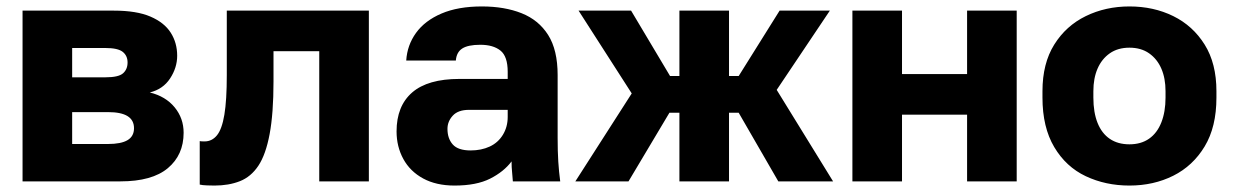

<svg xmlns="http://www.w3.org/2000/svg" viewBox="-20 -563 3826 596"><path d="M50 0V-530H334Q404 -530 447 -511.5Q490 -493 510 -461.5Q530 -430 530 -390Q530 -353 508 -319.5Q486 -286 445 -276Q494 -264 522 -230Q550 -196 550 -151Q550 -82 501 -41Q452 0 354 0ZM204 -116H315Q356 -116 376 -128Q396 -140 396 -165Q396 -190 376 -202.5Q356 -215 315 -215H204ZM204 -323H307Q348 -323 362 -335.5Q376 -348 376 -369Q376 -390 361 -402Q346 -414 307 -414H204Z M646 13Q637 13 622.5 12.5Q608 12 600 10V-125Q603 -124 615 -124Q638 -124 653.5 -143Q669 -162 676.5 -207Q684 -252 684 -330V-530H1125V0H971V-404H829V-310Q829 -211 817 -147Q805 -83 782 -48.5Q759 -14 724.5 -0.5Q690 13 646 13Z M1391 13Q1334 13 1293.5 -9Q1253 -31 1232 -69.5Q1211 -108 1211 -155Q1211 -234 1259.5 -276Q1308 -318 1406 -318H1556V-340Q1556 -388 1533.5 -406Q1511 -424 1471 -424Q1433 -424 1415 -412.5Q1397 -401 1395 -375H1241Q1244 -423 1271.5 -461Q1299 -499 1350.5 -521Q1402 -543 1476 -543Q1546 -543 1599 -522Q1652 -501 1681.5 -454.5Q1711 -408 1711 -330V-135Q1711 -93 1713 -61.5Q1715 -30 1719 0H1572Q1571 -17 1569.5 -30Q1568 -43 1568 -62Q1544 -30 1501.5 -8.5Q1459 13 1391 13ZM1441 -96Q1474 -96 1500 -108Q1526 -120 1541 -144.5Q1556 -169 1556 -200V-222H1436Q1402 -222 1385.5 -204Q1369 -186 1369 -163Q1369 -133 1385.5 -114.5Q1402 -96 1441 -96Z M1766 0 1941 -273 1776 -530H1939L2060 -327H2089V-530H2243V-327H2273L2400 -530H2556L2391 -284L2566 0H2396L2273 -213H2243V0H2089V-213H2058L1931 0Z M2626 0V-530H2780V-333H2982V-530H3136V0H2982V-207H2780V0Z M3486 13Q3412 13 3350.5 -16Q3289 -45 3252.5 -106.5Q3216 -168 3216 -260V-280Q3216 -366 3252.5 -424.5Q3289 -483 3350.5 -513Q3412 -543 3486 -543Q3561 -543 3622 -513Q3683 -483 3719.5 -424.5Q3756 -366 3756 -280V-260Q3756 -169 3719.5 -108.5Q3683 -48 3622 -17.5Q3561 13 3486 13ZM3486 -115Q3522 -115 3547 -132.5Q3572 -150 3585 -183Q3598 -216 3598 -260V-280Q3598 -320 3585 -350Q3572 -380 3547 -397.5Q3522 -415 3486 -415Q3450 -415 3425 -397.5Q3400 -380 3387 -350Q3374 -320 3374 -280V-260Q3374 -214 3387 -181.5Q3400 -149 3425 -132Q3450 -115 3486 -115Z"/></svg>

Font: Golos Text
Style: Bold
Weight: 700
Designer: A.Korolkova, Vitaly Kuzmin
Foundry: ParaType Ltd
Version: Version 2.004